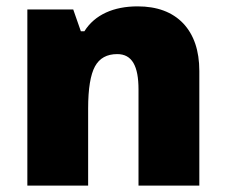

<svg xmlns="http://www.w3.org/2000/svg" viewBox="-20 -583 710 603"><path d="M606 0V-359.9C606 -424.3 588.9 -474.1 555.2 -509.8C521 -545.4 473.1 -563 412.1 -563C337.4 -563 277.8 -537.1 245.1 -484.9H233.9L210 -553.2H65.9V0H256.8V-242.2C256.8 -304.7 264.2 -348.6 278.3 -374.5C292.5 -400.4 315.9 -413.1 348.1 -413.1C395 -413.1 415 -375.5 415 -301.8V0Z"/></svg>

Font: Sahel Black
Style: Bold
Weight: 900
Foundry: Saber Rastikerdar (saber.rastikerdar@gmail.com)
Version: Version 3.4.0